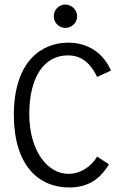

<svg xmlns="http://www.w3.org/2000/svg" viewBox="-20 -816 540 846"><path d="M268 -693C296 -693 320 -716 320 -744C320 -772 296 -796 268 -796C239 -796 217 -773 217 -744C217 -716 240 -693 268 -693ZM285 10C366 10 420 -25 460 -92L408 -126C380 -79 332 -50 282 -50C186 -50 109 -156 109 -313C109 -476 174 -572 279 -572C326 -572 371 -553 408 -477L469 -505C437 -579 371 -628 281 -628C169 -628 41 -553 41 -308C42 -87 150 10 285 10Z"/></svg>

Font: Inconsolata
Style: Regular
Weight: 400
Monospace: yes
Designer: Raph Levien, Cyreal, Brenton Simpson
Foundry: Raph Levien, Cyreal, Google
Version: Version 3.100